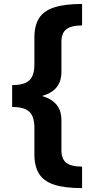

<svg xmlns="http://www.w3.org/2000/svg" viewBox="-20 -756 460 967"><path d="M393.4 191.4Q306.8 191.4 254 174.5Q201.2 157.6 177.2 120Q153.2 82.4 153.2 21.2V-113.2Q153.2 -169.2 127.7 -193.2Q102.2 -217.2 41.2 -217.2V-327.4Q102.2 -327.4 127.7 -351.4Q153.2 -375.4 153.2 -431.4V-566.4Q153.2 -628 177.2 -665.1Q201.2 -702.2 254 -719.1Q306.8 -736 393.4 -736V-627.8Q338.4 -627.8 313.9 -608.5Q289.4 -589.2 289.4 -546.6V-395.6Q289.4 -345.8 264.6 -315.8Q239.8 -285.8 191.6 -272.6Q239.8 -258.8 264.6 -228.8Q289.4 -198.8 289.4 -149V1.4Q289.4 44.6 313.9 63.9Q338.4 83.2 393.4 83.2Z"/></svg>

Font: Work Sans
Style: Regular
Weight: 400
Designer: Wei Huang
Foundry: Wei Huang
Version: Version 2.006; ttfautohint (v1.8.1.43-b0c9)